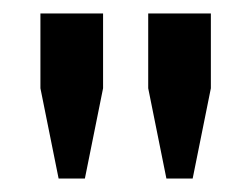

<svg xmlns="http://www.w3.org/2000/svg" viewBox="-20 -729 373 285"><path d="M40 -709H133V-598L106 -464H67L40 -598ZM200 -709H293V-598L266 -464H227L200 -598Z"/></svg>

Font: ColatingCofangSans
Style: Regular
Weight: 400
Foundry: GNU
Version: Version 412.227;June 27, 2022;FontCreator 11.0.0.2412 32-bit